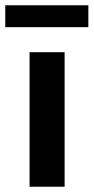

<svg xmlns="http://www.w3.org/2000/svg" viewBox="-41 -708 355 728"><path d="M71 0V-510H204V0ZM-21 -605V-688H294V-605Z"/></svg>

Font: Saira SemiBold
Style: Regular
Weight: 600
Designer: Hector Gatti with collaboration of the Omnibus-Type team
Foundry: Omnibus-Type
Version: Version 1.100; ttfautohint (v1.8.3)